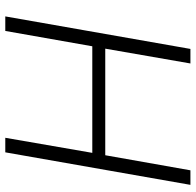

<svg xmlns="http://www.w3.org/2000/svg" viewBox="-27 -713 740 726"><g transform="rotate(90 343.0 -350.0)"><path d="M165 -700H220L164 -378H567L624 -700H679L556 0H501L558 -329H155L97 0H42Z"/></g></svg>

Font: Bai Jamjuree Light
Style: Italic
Weight: 300
Italic angle: -10°
Version: Version 1.000; ttfautohint (v1.6)